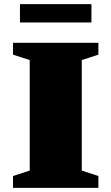

<svg xmlns="http://www.w3.org/2000/svg" viewBox="-20 -904 536 924"><path d="M453.5 -57V0H42.5V-57L123 -83V-615L42.5 -641V-698H453.5V-641L373.5 -615V-83ZM76 -796V-884H420V-796Z"/></svg>

Font: Newsreader 9pt ExtraBold
Style: Regular
Weight: 800
Designer: Hugues Gentile
Foundry: Production Type
Version: Version 1.003